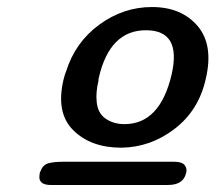

<svg xmlns="http://www.w3.org/2000/svg" viewBox="-20 -782 613 546"><path d="M93 -289Q93 -291 96 -297Q102 -313 117 -317.5Q132 -322 161 -322H476Q498 -322 505.5 -312Q513 -302 509 -289Q501 -256 458 -256H124Q94 -256 92 -276Q92 -285 93 -289ZM161 -557Q165 -573 168 -579Q194 -662 262.5 -712Q331 -762 412 -762Q496 -762 542 -708Q588 -654 565 -557Q545 -468 476.5 -415.5Q408 -363 325 -362Q238 -362 188 -412Q138 -462 161 -557ZM261 -561Q260 -558 260 -552Q252 -519 255 -492Q258 -460 280.5 -444.5Q303 -429 334 -429Q435 -429 468 -570Q497 -696 395 -696Q292 -696 261 -561Z"/></svg>

Font: Coval
Style: Italic
Weight: 400
Foundry: Context Ltd
Version: Version 001.000